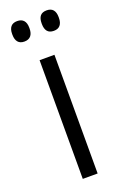

<svg xmlns="http://www.w3.org/2000/svg" viewBox="-132 -700 470 741"><g transform="rotate(-20 103.0 -329.5)"><path d="M73 0V-487.5H134V0ZM43 -575Q25.5 -575 16.8 -585.5Q8 -596 8 -615.5V-619Q8 -638.5 16.8 -648.8Q25.5 -659 43 -659Q60.5 -659 69.5 -648.8Q78.5 -638.5 78.5 -619V-615.5Q78.5 -596 69.5 -585.5Q60.5 -575 43 -575ZM164 -575Q146 -575 137.5 -585.5Q129 -596 129 -615.5V-619Q129 -638.5 137.5 -648.8Q146 -659 164 -659Q181.5 -659 190.2 -648.8Q199 -638.5 199 -619V-615.5Q199 -596 190.2 -585.5Q181.5 -575 164 -575Z"/></g></svg>

Font: Anek Tamil Medium Light
Style: Regular
Weight: 300
Version: Version 1.003